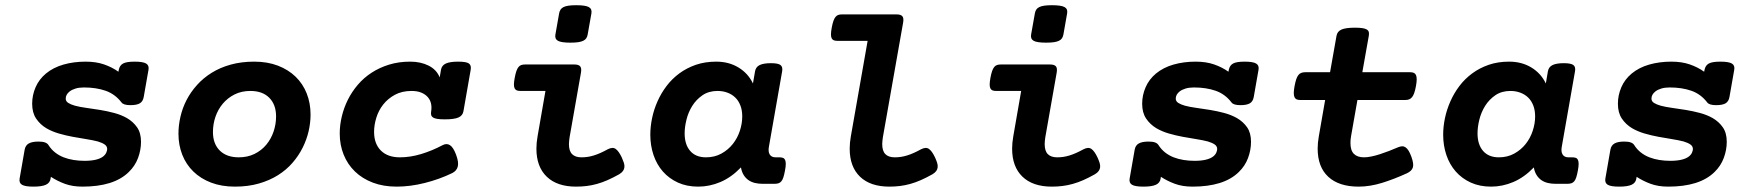

<svg xmlns="http://www.w3.org/2000/svg" viewBox="-20 -695 6636 726"><path d="M171.4 -20Q168.9 -3.4 153.3 3.7Q137.7 10.7 106.4 10.7Q75.2 10.7 63.2 3.7Q51.3 -3.4 54.2 -20L73.2 -128.9Q76.2 -145.5 88.9 -152.6Q101.6 -159.7 125.5 -159.7Q141.6 -159.7 150.6 -156.2Q159.7 -152.8 163.6 -146Q173.8 -129.9 188.5 -118.4Q203.1 -106.9 220.7 -100.1Q238.3 -93.3 258.3 -90.1Q278.3 -86.9 299.3 -86.9Q324.7 -86.9 342 -91.1Q359.4 -95.2 369.6 -103Q378.4 -109.9 381.8 -117.9Q385.3 -126 385.3 -131.3Q385.3 -142.1 375.7 -148.7Q366.2 -155.3 349.6 -160.2Q331.1 -165 306.4 -168.9Q281.7 -172.9 255.1 -177.7Q228.5 -182.6 202.4 -190.2Q176.3 -197.8 154.8 -210.4Q131.3 -224.6 116.5 -246.8Q101.6 -269 101.6 -302.7Q101.6 -335 114.5 -365Q127.4 -395 153.8 -417Q181.6 -439.9 220.2 -450.9Q258.8 -461.9 303.7 -461.9Q343.3 -461.9 373.5 -451.4Q403.8 -440.9 427.7 -423.8L429.2 -431.2Q432.6 -447.8 445.3 -454.8Q458 -461.9 489.3 -461.9Q520.5 -461.9 532.5 -454.8Q544.4 -447.8 541.5 -431.2L523.4 -328.1Q520.5 -311.5 508.8 -304.4Q497.1 -297.4 473.1 -297.4Q446.8 -297.4 439.5 -307.6Q415 -339.4 379.4 -351.8Q343.8 -364.3 297.4 -364.3Q278.8 -364.3 265.4 -360.1Q252 -356 243.2 -349.1Q228.5 -337.4 228.5 -322.3Q228.5 -312 238 -305.9Q247.6 -299.8 263.2 -295.4Q281.2 -290.5 306.4 -287.1Q331.5 -283.7 358.4 -279.3Q385.3 -274.9 411.9 -267.8Q438.5 -260.7 460 -248.5Q483.4 -234.9 498.3 -213.6Q513.2 -192.4 513.2 -158.7Q513.2 -127.9 502 -97.7Q490.7 -67.4 466.8 -44.4Q438.5 -16.6 394.5 -2.9Q350.6 10.7 292 10.7Q253.9 10.7 225.1 0Q196.3 -10.7 172.4 -26.4Z M868.2 10.7Q817.9 10.7 778.3 -4.4Q738.8 -19.5 711.2 -46.4Q683.6 -73.2 669.2 -109.9Q654.8 -146.5 654.8 -189.5Q654.8 -221.2 662.4 -253.9Q669.9 -286.6 685.5 -316.9Q701.2 -347.2 724.9 -373.5Q748.5 -399.9 780.3 -419.7Q812 -439.5 852.3 -450.7Q892.6 -461.9 941.4 -461.9Q991.2 -461.9 1030.8 -446.8Q1070.3 -431.6 1097.9 -404.8Q1125.5 -377.9 1139.9 -341.3Q1154.3 -304.7 1154.3 -261.7Q1154.3 -231 1147 -199Q1139.6 -167 1124.5 -136.7Q1109.4 -106.4 1086.2 -79.6Q1063 -52.7 1031.2 -32.7Q999.5 -12.7 958.7 -1Q918 10.7 868.2 10.7ZM926.8 -351.1Q893.1 -351.1 866.9 -337.9Q840.8 -324.7 822.5 -303Q804.2 -281.2 794.7 -253.4Q785.2 -225.6 785.2 -195.8Q785.2 -151.4 811 -125.7Q836.9 -100.1 882.8 -100.1Q916 -100.1 942.4 -113Q968.8 -126 986.8 -147.7Q1004.9 -169.4 1014.4 -197.3Q1023.9 -225.1 1023.9 -254.9Q1023.9 -299.3 998.3 -325.2Q972.7 -351.1 926.8 -351.1Z M1647.5 -431.2Q1650.4 -447.8 1665.8 -454.8Q1681.2 -461.9 1712.4 -461.9Q1743.7 -461.9 1753.2 -454.8Q1762.7 -447.8 1759.8 -431.2L1732.4 -274.4Q1729.5 -257.8 1713.4 -250.7Q1697.3 -243.7 1662.1 -243.7Q1644.5 -243.7 1633.8 -245.4Q1623 -247.1 1617.4 -250.7Q1611.8 -254.4 1610.4 -260.3Q1608.9 -266.1 1610.4 -274.4Q1612.8 -289.6 1609.9 -303.2Q1606.9 -316.9 1597.7 -327.6Q1588.4 -338.4 1573.2 -344.7Q1558.1 -351.1 1536.1 -351.1Q1500 -351.1 1473.4 -336.7Q1446.8 -322.3 1429.2 -300Q1411.6 -277.8 1403.1 -250.2Q1394.5 -222.7 1394.5 -196.3Q1394.5 -151.4 1420.2 -125.7Q1445.8 -100.1 1492.2 -100.1Q1531.2 -100.1 1572.5 -112.5Q1613.8 -125 1653.3 -146Q1668.9 -154.3 1681.6 -146Q1694.3 -137.7 1704.6 -109.9Q1715.3 -81.1 1710.9 -64.9Q1706.5 -48.8 1689.9 -40.5Q1641.6 -17.1 1586.4 -3.2Q1531.2 10.7 1480 10.7Q1429.7 10.7 1389.9 -4.4Q1350.1 -19.5 1322.3 -46.4Q1294.4 -73.2 1279.5 -110.1Q1264.6 -147 1264.6 -189.9Q1264.6 -222.2 1272.5 -254.9Q1280.3 -287.6 1295.4 -317.9Q1310.5 -348.1 1333 -374.5Q1355.5 -400.9 1385.3 -420.2Q1415 -439.5 1451.4 -450.7Q1487.8 -461.9 1531.2 -461.9Q1570.8 -461.9 1600.8 -446.8Q1630.9 -431.6 1642.6 -402.3Z M2202.1 -564.5Q2200.7 -556.2 2196.8 -550.3Q2192.9 -544.4 2185.3 -540.8Q2177.7 -537.1 2166 -535.4Q2154.3 -533.7 2136.7 -533.7Q2102.1 -533.7 2089.6 -540.8Q2077.1 -547.9 2080.1 -564.5L2094.2 -644.5Q2095.7 -652.8 2099.6 -658.7Q2103.5 -664.6 2110.8 -668.2Q2118.2 -671.9 2129.9 -673.6Q2141.6 -675.3 2159.2 -675.3Q2193.8 -675.3 2206.5 -668.2Q2219.2 -661.1 2216.3 -644.5ZM1948.2 -351.1Q1939.9 -351.1 1934.6 -353Q1929.2 -355 1926.3 -360.4Q1923.3 -365.7 1923.3 -375.5Q1923.3 -385.3 1926.3 -400.9Q1929.2 -416.5 1932.6 -426.3Q1936 -436 1940.7 -441.7Q1945.3 -447.3 1951.4 -449.2Q1957.5 -451.2 1965.8 -451.2H2151.4Q2168 -451.2 2173.8 -444.1Q2179.7 -437 2176.8 -420.4L2133.8 -176.3Q2132.8 -169.4 2132.1 -162.8Q2131.3 -156.2 2131.3 -150.4Q2131.3 -124 2143.3 -112.1Q2155.3 -100.1 2178.7 -100.1Q2190.9 -100.1 2202.1 -101.8Q2213.4 -103.5 2225.3 -107.2Q2237.3 -110.8 2250 -116.5Q2262.7 -122.1 2277.8 -130.4Q2296.4 -140.1 2308.1 -131.8Q2319.8 -123.5 2331.1 -99.6Q2335.9 -88.9 2338.9 -79.8Q2341.8 -70.8 2341.1 -63Q2340.3 -55.2 2335.7 -48.6Q2331.1 -42 2321.3 -36.1Q2297.9 -22.9 2277.3 -13.9Q2256.8 -4.9 2237.3 0.5Q2217.8 5.9 2198.5 8.3Q2179.2 10.7 2158.2 10.7Q2086.4 10.7 2047.4 -26.9Q2008.3 -64.5 2008.3 -132.8Q2008.3 -154.8 2012.7 -179.7L2042.5 -351.1Z M2781.7 -62Q2745.6 -24.4 2704.3 -6.8Q2663.1 10.7 2620.1 10.7Q2577.1 10.7 2543.5 -4.6Q2509.8 -20 2486.6 -46.4Q2463.4 -72.8 2451.2 -108.6Q2439 -144.5 2439 -185.5Q2439 -216.3 2445.8 -248.8Q2452.6 -281.2 2466.3 -312Q2480 -342.8 2500.5 -369.9Q2521 -397 2548.8 -417.5Q2576.7 -438 2611.3 -450Q2646 -461.9 2688.5 -461.9Q2735.8 -461.9 2772.2 -439.9Q2808.6 -418 2827.1 -379.4L2835 -425.3Q2837.9 -441.9 2852.5 -449Q2867.2 -456.1 2895 -456.1Q2922.4 -456.1 2931.4 -449Q2940.4 -441.9 2937.5 -425.3L2887.7 -141.6Q2883.8 -122.1 2890.4 -111.1Q2897 -100.1 2912.6 -100.1H2926.8Q2935.1 -100.1 2940.4 -98.1Q2945.8 -96.2 2948.5 -90.6Q2951.2 -85 2951.2 -75.2Q2951.2 -65.4 2948.2 -49.8Q2945.3 -34.2 2942.1 -24.4Q2939 -14.6 2934.3 -9.3Q2929.7 -3.9 2923.6 -2Q2917.5 0 2909.2 0H2862.8Q2848.1 0 2834.7 -3.2Q2821.3 -6.3 2810.5 -13.7Q2799.8 -21 2792.2 -33Q2784.7 -44.9 2781.7 -62ZM2649.4 -100.1Q2682.1 -100.1 2707.8 -114.3Q2733.4 -128.4 2751 -150.6Q2768.6 -172.9 2777.6 -200.4Q2786.6 -228 2786.6 -254.9Q2786.6 -278.3 2779.5 -296.4Q2772.5 -314.5 2760 -326.4Q2747.6 -338.4 2730.5 -344.7Q2713.4 -351.1 2693.4 -351.1Q2660.2 -351.1 2636.5 -335Q2612.8 -318.8 2597.7 -294.7Q2582.5 -270.5 2575.7 -242.4Q2568.8 -214.4 2568.8 -190.9Q2568.8 -148.4 2589.8 -124.3Q2610.8 -100.1 2649.4 -100.1Z M3147 -540.5Q3138.7 -540.5 3133.3 -542.5Q3127.9 -544.4 3125 -549.8Q3122.1 -555.2 3122.1 -564.9Q3122.1 -574.7 3125 -590.3Q3127.9 -606 3131.3 -615.7Q3134.8 -625.5 3139.4 -631.1Q3144 -636.7 3150.1 -638.7Q3156.2 -640.6 3164.6 -640.6H3369.6Q3386.2 -640.6 3392.1 -633.5Q3397.9 -626.5 3395 -609.9L3318.4 -176.3Q3317.4 -169.4 3316.7 -162.8Q3315.9 -156.2 3315.9 -150.4Q3315.9 -124 3327.9 -112.1Q3339.8 -100.1 3363.3 -100.1Q3375.5 -100.1 3386.7 -101.8Q3397.9 -103.5 3409.9 -107.2Q3421.9 -110.8 3434.6 -116.5Q3447.3 -122.1 3462.4 -130.4Q3481 -140.1 3492.7 -131.8Q3504.4 -123.5 3515.6 -99.6Q3520.5 -88.9 3523.4 -79.8Q3526.4 -70.8 3525.6 -63Q3524.9 -55.2 3520.3 -48.6Q3515.6 -42 3505.9 -36.1Q3482.4 -22.9 3461.9 -13.9Q3441.4 -4.9 3421.9 0.5Q3402.3 5.9 3383.1 8.3Q3363.8 10.7 3342.8 10.7Q3271 10.7 3231.9 -26.9Q3192.9 -64.5 3192.9 -132.8Q3192.9 -154.8 3197.3 -179.7L3260.7 -540.5Z M4001 -564.5Q3999.5 -556.2 3995.6 -550.3Q3991.7 -544.4 3984.1 -540.8Q3976.6 -537.1 3964.8 -535.4Q3953.1 -533.7 3935.5 -533.7Q3900.9 -533.7 3888.4 -540.8Q3876 -547.9 3878.9 -564.5L3893.1 -644.5Q3894.5 -652.8 3898.4 -658.7Q3902.3 -664.6 3909.7 -668.2Q3917 -671.9 3928.7 -673.6Q3940.4 -675.3 3958 -675.3Q3992.7 -675.3 4005.4 -668.2Q4018.1 -661.1 4015.1 -644.5ZM3747.1 -351.1Q3738.8 -351.1 3733.4 -353Q3728 -355 3725.1 -360.4Q3722.2 -365.7 3722.2 -375.5Q3722.2 -385.3 3725.1 -400.9Q3728 -416.5 3731.4 -426.3Q3734.9 -436 3739.5 -441.7Q3744.1 -447.3 3750.2 -449.2Q3756.3 -451.2 3764.6 -451.2H3950.2Q3966.8 -451.2 3972.7 -444.1Q3978.5 -437 3975.6 -420.4L3932.6 -176.3Q3931.6 -169.4 3930.9 -162.8Q3930.2 -156.2 3930.2 -150.4Q3930.2 -124 3942.1 -112.1Q3954.1 -100.1 3977.5 -100.1Q3989.7 -100.1 4001 -101.8Q4012.2 -103.5 4024.2 -107.2Q4036.1 -110.8 4048.8 -116.5Q4061.5 -122.1 4076.7 -130.4Q4095.2 -140.1 4106.9 -131.8Q4118.7 -123.5 4129.9 -99.6Q4134.8 -88.9 4137.7 -79.8Q4140.6 -70.8 4139.9 -63Q4139.2 -55.2 4134.5 -48.6Q4129.9 -42 4120.1 -36.1Q4096.7 -22.9 4076.2 -13.9Q4055.7 -4.9 4036.1 0.5Q4016.6 5.9 3997.3 8.3Q3978 10.7 3957 10.7Q3885.3 10.7 3846.2 -26.9Q3807.1 -64.5 3807.1 -132.8Q3807.1 -154.8 3811.5 -179.7L3841.3 -351.1Z M4368.7 -20Q4366.2 -3.4 4350.6 3.7Q4335 10.7 4303.7 10.7Q4272.5 10.7 4260.5 3.7Q4248.5 -3.4 4251.5 -20L4270.5 -128.9Q4273.4 -145.5 4286.1 -152.6Q4298.8 -159.7 4322.8 -159.7Q4338.9 -159.7 4347.9 -156.2Q4356.9 -152.8 4360.8 -146Q4371.1 -129.9 4385.7 -118.4Q4400.4 -106.9 4418 -100.1Q4435.5 -93.3 4455.6 -90.1Q4475.6 -86.9 4496.6 -86.9Q4522 -86.9 4539.3 -91.1Q4556.6 -95.2 4566.9 -103Q4575.7 -109.9 4579.1 -117.9Q4582.5 -126 4582.5 -131.3Q4582.5 -142.1 4573 -148.7Q4563.5 -155.3 4546.9 -160.2Q4528.3 -165 4503.7 -168.9Q4479 -172.9 4452.4 -177.7Q4425.8 -182.6 4399.7 -190.2Q4373.5 -197.8 4352.1 -210.4Q4328.6 -224.6 4313.7 -246.8Q4298.8 -269 4298.8 -302.7Q4298.8 -335 4311.8 -365Q4324.7 -395 4351.1 -417Q4378.9 -439.9 4417.5 -450.9Q4456.1 -461.9 4501 -461.9Q4540.5 -461.9 4570.8 -451.4Q4601.1 -440.9 4625 -423.8L4626.5 -431.2Q4629.9 -447.8 4642.6 -454.8Q4655.3 -461.9 4686.5 -461.9Q4717.8 -461.9 4729.7 -454.8Q4741.7 -447.8 4738.8 -431.2L4720.7 -328.1Q4717.8 -311.5 4706.1 -304.4Q4694.3 -297.4 4670.4 -297.4Q4644 -297.4 4636.7 -307.6Q4612.3 -339.4 4576.7 -351.8Q4541 -364.3 4494.6 -364.3Q4476.1 -364.3 4462.6 -360.1Q4449.2 -356 4440.4 -349.1Q4425.8 -337.4 4425.8 -322.3Q4425.8 -312 4435.3 -305.9Q4444.8 -299.8 4460.4 -295.4Q4478.5 -290.5 4503.7 -287.1Q4528.8 -283.7 4555.7 -279.3Q4582.5 -274.9 4609.1 -267.8Q4635.7 -260.7 4657.2 -248.5Q4680.7 -234.9 4695.6 -213.6Q4710.4 -192.4 4710.4 -158.7Q4710.4 -127.9 4699.2 -97.7Q4688 -67.4 4664.1 -44.4Q4635.7 -16.6 4591.8 -2.9Q4547.9 10.7 4489.3 10.7Q4451.2 10.7 4422.4 0Q4393.6 -10.7 4369.6 -26.4Z M5131.3 -421.9H5312.5Q5320.8 -421.9 5326.2 -419.4Q5331.5 -417 5334.2 -411.1Q5336.9 -405.3 5336.9 -395Q5336.9 -384.8 5334 -369.1Q5331.1 -353.5 5327.6 -343.5Q5324.2 -333.5 5319.3 -327.6Q5314.5 -321.8 5308.3 -319.3Q5302.2 -316.9 5293.9 -316.9H5112.8L5088.9 -181.2Q5087.4 -173.8 5086.9 -167Q5086.4 -160.2 5086.4 -154.3Q5086.4 -126 5099.6 -113Q5112.8 -100.1 5137.7 -100.1Q5149.9 -100.1 5165.3 -103.3Q5180.7 -106.4 5197.5 -111.8Q5214.4 -117.2 5231.9 -124Q5249.5 -130.9 5266.6 -138.2Q5274.9 -141.6 5281.7 -141.8Q5288.6 -142.1 5294.7 -137.9Q5300.8 -133.8 5306.2 -125.2Q5311.5 -116.7 5316.9 -102.1Q5326.7 -74.7 5322.3 -61.5Q5317.9 -48.3 5300.3 -40Q5251.5 -17.6 5205.6 -3.4Q5159.7 10.7 5117.2 10.7Q5043 10.7 5002.7 -26.4Q4962.4 -63.5 4962.4 -133.3Q4962.4 -154.8 4966.8 -179.7L4990.7 -316.9H4896.5Q4888.2 -316.9 4882.8 -319.3Q4877.4 -321.8 4874.8 -327.6Q4872.1 -333.5 4872.1 -343.5Q4872.1 -353.5 4875 -369.1Q4877.9 -384.8 4881.3 -395Q4884.8 -405.3 4889.4 -411.1Q4894 -417 4900.4 -419.4Q4906.7 -421.9 4915 -421.9H5009.3L5033.7 -559.6Q5036.6 -576.2 5052.5 -583.3Q5068.4 -590.3 5103.5 -590.3Q5121.1 -590.3 5131.8 -588.6Q5142.6 -586.9 5148.4 -583.3Q5154.3 -579.6 5155.8 -573.7Q5157.2 -567.9 5155.8 -559.6Z M5779.8 -62Q5743.7 -24.4 5702.4 -6.8Q5661.1 10.7 5618.2 10.7Q5575.2 10.7 5541.5 -4.6Q5507.8 -20 5484.6 -46.4Q5461.4 -72.8 5449.2 -108.6Q5437 -144.5 5437 -185.5Q5437 -216.3 5443.8 -248.8Q5450.7 -281.2 5464.4 -312Q5478 -342.8 5498.5 -369.9Q5519 -397 5546.9 -417.5Q5574.7 -438 5609.4 -450Q5644 -461.9 5686.5 -461.9Q5733.9 -461.9 5770.3 -439.9Q5806.6 -418 5825.2 -379.4L5833 -425.3Q5835.9 -441.9 5850.6 -449Q5865.2 -456.1 5893.1 -456.1Q5920.4 -456.1 5929.4 -449Q5938.5 -441.9 5935.5 -425.3L5885.7 -141.6Q5881.8 -122.1 5888.4 -111.1Q5895 -100.1 5910.6 -100.1H5924.8Q5933.1 -100.1 5938.5 -98.1Q5943.8 -96.2 5946.5 -90.6Q5949.2 -85 5949.2 -75.2Q5949.2 -65.4 5946.3 -49.8Q5943.4 -34.2 5940.2 -24.4Q5937 -14.6 5932.4 -9.3Q5927.7 -3.9 5921.6 -2Q5915.5 0 5907.2 0H5860.8Q5846.2 0 5832.8 -3.2Q5819.3 -6.3 5808.6 -13.7Q5797.9 -21 5790.3 -33Q5782.7 -44.9 5779.8 -62ZM5647.5 -100.1Q5680.2 -100.1 5705.8 -114.3Q5731.4 -128.4 5749 -150.6Q5766.6 -172.9 5775.6 -200.4Q5784.7 -228 5784.7 -254.9Q5784.7 -278.3 5777.6 -296.4Q5770.5 -314.5 5758.1 -326.4Q5745.6 -338.4 5728.5 -344.7Q5711.4 -351.1 5691.4 -351.1Q5658.2 -351.1 5634.5 -335Q5610.8 -318.8 5595.7 -294.7Q5580.6 -270.5 5573.7 -242.4Q5566.9 -214.4 5566.9 -190.9Q5566.9 -148.4 5587.9 -124.3Q5608.9 -100.1 5647.5 -100.1Z M6167.5 -20Q6165 -3.4 6149.4 3.7Q6133.8 10.7 6102.5 10.7Q6071.3 10.7 6059.3 3.7Q6047.4 -3.4 6050.3 -20L6069.3 -128.9Q6072.3 -145.5 6085 -152.6Q6097.7 -159.7 6121.6 -159.7Q6137.7 -159.7 6146.7 -156.2Q6155.8 -152.8 6159.7 -146Q6169.9 -129.9 6184.6 -118.4Q6199.2 -106.9 6216.8 -100.1Q6234.4 -93.3 6254.4 -90.1Q6274.4 -86.9 6295.4 -86.9Q6320.8 -86.9 6338.1 -91.1Q6355.5 -95.2 6365.7 -103Q6374.5 -109.9 6377.9 -117.9Q6381.3 -126 6381.3 -131.3Q6381.3 -142.1 6371.8 -148.7Q6362.3 -155.3 6345.7 -160.2Q6327.1 -165 6302.5 -168.9Q6277.8 -172.9 6251.2 -177.7Q6224.6 -182.6 6198.5 -190.2Q6172.4 -197.8 6150.9 -210.4Q6127.4 -224.6 6112.5 -246.8Q6097.7 -269 6097.7 -302.7Q6097.7 -335 6110.6 -365Q6123.5 -395 6149.9 -417Q6177.7 -439.9 6216.3 -450.9Q6254.9 -461.9 6299.8 -461.9Q6339.4 -461.9 6369.6 -451.4Q6399.9 -440.9 6423.8 -423.8L6425.3 -431.2Q6428.7 -447.8 6441.4 -454.8Q6454.1 -461.9 6485.4 -461.9Q6516.6 -461.9 6528.6 -454.8Q6540.5 -447.8 6537.6 -431.2L6519.5 -328.1Q6516.6 -311.5 6504.9 -304.4Q6493.2 -297.4 6469.2 -297.4Q6442.9 -297.4 6435.5 -307.6Q6411.1 -339.4 6375.5 -351.8Q6339.8 -364.3 6293.5 -364.3Q6274.9 -364.3 6261.5 -360.1Q6248 -356 6239.3 -349.1Q6224.6 -337.4 6224.6 -322.3Q6224.6 -312 6234.1 -305.9Q6243.7 -299.8 6259.3 -295.4Q6277.3 -290.5 6302.5 -287.1Q6327.6 -283.7 6354.5 -279.3Q6381.3 -274.9 6408 -267.8Q6434.6 -260.7 6456.1 -248.5Q6479.5 -234.9 6494.4 -213.6Q6509.3 -192.4 6509.3 -158.7Q6509.3 -127.9 6498 -97.7Q6486.8 -67.4 6462.9 -44.4Q6434.6 -16.6 6390.6 -2.9Q6346.7 10.7 6288.1 10.7Q6250 10.7 6221.2 0Q6192.4 -10.7 6168.5 -26.4Z"/></svg>

Font: Courier Prime
Style: Bold Italic
Weight: 700
Monospace: yes
Designer: Alan Dague-Greene
Foundry: Quote-Unquote Apps
Version: Version 1.202